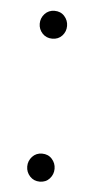

<svg xmlns="http://www.w3.org/2000/svg" viewBox="-42 -494 263 533"><g transform="rotate(5 89.5 -227.0)"><path d="M88.9 -464.8Q106 -464.8 116.5 -453.1Q127 -441.4 127 -425.8Q127 -410.2 116.5 -398.7Q106 -387.2 88.9 -387.2Q72.3 -387.2 61.5 -398.7Q50.8 -410.2 50.8 -425.8Q50.8 -441.4 61.5 -453.1Q72.3 -464.8 88.9 -464.8ZM88.9 -66.9Q106 -66.9 116.5 -55.2Q127 -43.5 127 -27.8Q127 -12.2 116.5 -0.5Q106 11.2 88.9 11.2Q72.3 11.2 61.5 -0.5Q50.8 -12.2 50.8 -27.8Q50.8 -43.5 61.5 -55.2Q72.3 -66.9 88.9 -66.9Z"/></g></svg>

Font: Fira Sans Compressed ExtraLight
Style: Regular
Weight: 250
Width: 1
Designer: Carrois Corporate & Edenspiekermann AG
Foundry: Carrois Corporate GbR & Edenspiekermann AG
Version: Version 4.203;PS 004.203;hotconv 1.0.88;makeotf.lib2.5.64775